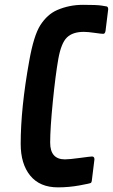

<svg xmlns="http://www.w3.org/2000/svg" viewBox="-20 -786 477 811"><path d="M224.6 5.4Q148.4 5.4 107.9 -43.9Q67.4 -93.3 67.4 -178.2Q67.4 -329.1 103.5 -528.8Q122.6 -636.2 150.4 -679.7Q179.7 -725.1 220.7 -743.2Q272 -765.6 330.3 -765.6Q388.7 -765.6 408.4 -762.5Q428.2 -759.3 430.7 -758.8Q437 -756.8 437 -746.6L425.8 -655.8Q423.8 -643.1 416 -643.1Q408.2 -643.1 379.9 -647.2Q351.6 -651.4 334 -651.4Q287.1 -651.4 262.7 -627.7Q238.3 -604 226.3 -536.9Q214.4 -469.7 203.1 -356.7Q191.9 -243.7 191.9 -183.6Q191.9 -112.8 254.4 -112.8Q272.5 -112.8 317.4 -118.9Q362.3 -125 368.7 -125Q378.9 -125 378.9 -112.8L367.7 -22Q366.7 -16.1 364.3 -13.7Q361.8 -11.2 316.4 -2.9Q271 5.4 224.6 5.4Z"/></svg>

Font: Contrail One
Style: Regular
Weight: 400
Designer: Riccardo De Franceschi
Foundry: Sorkin Type Co.
Version: Version 1.003